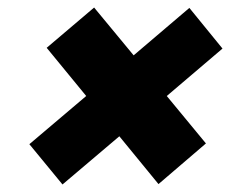

<svg xmlns="http://www.w3.org/2000/svg" viewBox="-20 -604 651 510"><path d="M230 -584 335 -457 483 -583 571 -475 423 -349 527 -223 401 -115 297 -242 146 -114 58 -221 209 -349 104 -477Z"/></svg>

Font: Pathway Extreme 8pt Thin 12pt Black
Style: Italic
Weight: 900
Italic angle: -8°
Version: Version 1.001;gftools[0.9.26]